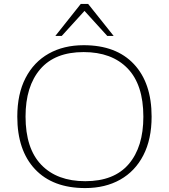

<svg xmlns="http://www.w3.org/2000/svg" viewBox="-20 -947 860 977"><path d="M406 -717Q571 -717 661.2 -621Q751.5 -525 751.5 -353.5Q751.5 -238.5 709.5 -157Q667.5 -75.5 591.5 -32.8Q515.5 10 413.5 10Q248.5 10 158.2 -86Q68 -182 68 -353.5Q68 -469 110 -550.2Q152 -631.5 228 -674.2Q304 -717 406 -717ZM414 -25Q560.5 -25 635 -112Q709.5 -199 709.5 -353Q709.5 -516 629.2 -599Q549 -682 405.5 -682Q259.5 -682 184.8 -595Q110 -508 110 -354Q110 -191.5 190.2 -108.2Q270.5 -25 414 -25ZM526 -764 410 -891.5 294 -764H261.5L391 -927H428.5L558.5 -764Z"/></svg>

Font: Newsreader Caption ExtraLight
Style: Regular
Weight: 275
Designer: Hugues Gentile
Foundry: Production Type
Version: Version 1.001